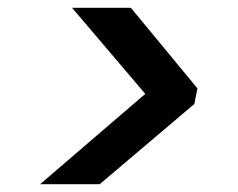

<svg xmlns="http://www.w3.org/2000/svg" viewBox="-20 -597 611 493"><path d="M83 -124 353 -356 165 -577H316L487 -370L479 -330L236 -124Z"/></svg>

Font: DM Sans 36pt SemiBold
Style: Italic
Weight: 600
Italic angle: -10°
Designer: Colophon Foundry, Jonny Pinhorn
Foundry: Colophon Foundry
Version: Version 4.004;gftools[0.9.30]